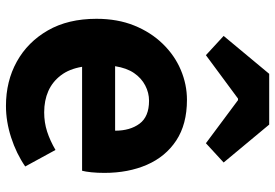

<svg xmlns="http://www.w3.org/2000/svg" viewBox="-156 -730 901 628"><g transform="rotate(90 294.0 -416.5)"><path d="M327 14Q246 14 182 -21.5Q118 -57 80 -123Q42 -189 42 -282Q42 -351 64 -405.5Q86 -460 124 -499Q162 -538 209.5 -558Q257 -578 307 -578Q387 -578 440 -543Q493 -508 519.5 -447Q546 -386 546 -308Q546 -285 544 -265.5Q542 -246 539 -235H199Q206 -193 227 -165.5Q248 -138 278.5 -124.5Q309 -111 348 -111Q381 -111 410.5 -120.5Q440 -130 471 -148L525 -49Q483 -20 430.5 -3Q378 14 327 14ZM197 -343H408Q408 -392 385 -423Q362 -454 310 -454Q284 -454 260 -441.5Q236 -429 219.5 -405Q203 -381 197 -343ZM98 -698 222 -847H388L512 -698L449 -640L308 -745H303L161 -640Z"/></g></svg>

Font: Noto Sans KR Thin ExtraBold
Style: Regular
Weight: 800
Version: Version 2.004-H2;hotconv 1.0.118;makeotfexe 2.5.65603